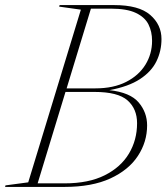

<svg xmlns="http://www.w3.org/2000/svg" viewBox="-63 -735 656 755"><path d="M255 -697 169.5 -709 171.5 -715H386Q483 -715 527.5 -676.5Q572 -638 572 -581.5Q572 -534.5 552.2 -494Q532.5 -453.5 487.5 -424Q442.5 -394.5 367 -380.5Q449 -371.5 482.2 -332.2Q515.5 -293 515.5 -242Q515.5 -177 479.2 -121.8Q443 -66.5 370.8 -33.2Q298.5 0 190.5 0H-43L-41.5 -6L48 -18ZM373 -701H294.5L199 -387.5H312Q383 -387.5 432.8 -412.8Q482.5 -438 508.8 -480.5Q535 -523 535 -574.5Q535 -610.5 520.8 -639Q506.5 -667.5 471.2 -684.2Q436 -701 373 -701ZM308.5 -373.5H194.5L85 -14H191Q285.5 -14 348.8 -45.8Q412 -77.5 444 -131Q476 -184.5 476 -250.5Q476 -307 438.5 -340.2Q401 -373.5 308.5 -373.5Z"/></svg>

Font: Newsreader 72pt ExtraLight
Style: Italic
Weight: 275
Italic angle: -17°
Designer: Hugues Gentile
Foundry: Production Type
Version: Version 1.003; ttfautohint (v1.8.3)